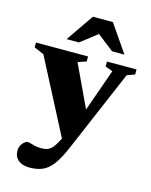

<svg xmlns="http://www.w3.org/2000/svg" viewBox="-145 -767 876 1113"><g transform="rotate(15 293.0 -210.0)"><path d="M394 -103.5 299.5 85 50 -396 -9 -421.5V-450.5H303.5V-420.5L253 -403.5ZM141 259.5Q99 259.5 74.2 239.2Q49.5 219 49.5 183Q49.5 163.5 57.5 149.2Q65.5 135 76 127Q86.5 119 94.5 119Q103.5 119 114.8 122.5Q126 126 141.2 129.8Q156.5 133.5 178.5 133.5Q200 133.5 215.8 127.8Q231.5 122 245 106.5Q258.5 91 273.5 62L326 -40.5L352 -94L461.5 -404.5L417 -420.5V-450.5H594.5V-420.5L547.5 -403L339 85.5Q309 156.5 280.5 194Q252 231.5 219 245.5Q186 259.5 141 259.5ZM157.5 -515.5 271 -680.5H391L504.5 -515.5H430.5L300.5 -616.5H361.5L231.5 -515.5Z"/></g></svg>

Font: Newsreader 16pt 16pt ExtraBold
Style: Regular
Weight: 800
Version: Version 1.003